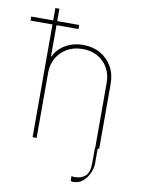

<svg xmlns="http://www.w3.org/2000/svg" viewBox="-127 -794 782 1065"><g transform="rotate(10 264.5 -261.0)"><path d="M447.4 0H448.9V-366.5Q448.9 -438.9 403.4 -484.4Q358 -529.8 285.5 -529.8Q237.2 -529.8 199.8 -508.9Q162.3 -487.9 140.8 -451Q119.3 -414.1 119.3 -366.5V0H96.6V-634.9H-27V-657.7H96.6V-727.3H119.3V-657.7H242.9V-634.9H119.3V-458.8H122.2Q141.3 -501.4 185.2 -527Q229 -552.6 285.5 -552.6Q340.2 -552.6 382.1 -528.8Q424 -505 447.8 -463.1Q471.6 -421.2 471.6 -366.5V0H463.1V83.8Q463.1 110.1 450.5 138.1Q437.9 166.2 416 185.4Q394.2 204.5 366.5 204.5Q366.8 204.5 359.2 205.1Q351.6 205.6 346.6 201.7V174.7Q350.9 176.8 363.6 177.6Q402.7 177.2 424.9 156.8Q447.1 136.4 447.4 83.8Z"/></g></svg>

Font: Inter UI Thin
Style: Regular
Weight: 100
Designer: Rasmus Andersson
Foundry: rsms
Version: 3.2;8d6f07862